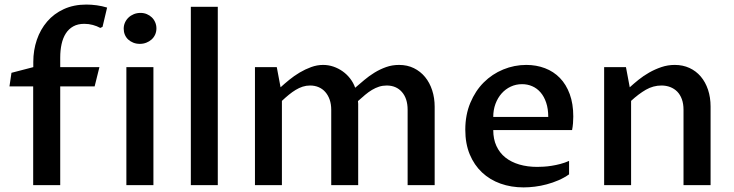

<svg xmlns="http://www.w3.org/2000/svg" viewBox="-20 -812 3218 842"><path d="M125.5 -433.1H21.5L30.3 -492.7L126 -517.6V-540Q126 -591.8 141.6 -637.5Q157.2 -683.1 186.8 -717.5Q216.3 -752 259.8 -772Q303.2 -792 358.9 -792Q380.4 -792 404.1 -788.8Q427.7 -785.6 449.7 -778.8L429.7 -694.3L419.9 -689.5Q404.8 -697.8 387 -702.6Q369.1 -707.5 349.6 -707.5Q321.3 -707.5 301.3 -696.3Q281.2 -685.1 268.6 -665.3Q255.9 -645.5 250 -618.4Q244.1 -591.3 244.1 -559.6V-517.6H416L395 -433.1H244.1V0H125.5Z M534.2 -517.6H652.8V0H534.2ZM593.3 -619.6Q577.6 -619.6 564.7 -624.8Q551.8 -629.9 542.2 -638.7Q532.7 -647.5 527.6 -659.7Q522.5 -671.9 522.5 -686Q522.5 -700.7 528.1 -713.1Q533.7 -725.6 543.7 -735.1Q553.7 -744.6 567.1 -750Q580.6 -755.4 596.2 -755.4Q611.3 -755.4 624 -750Q636.7 -744.6 646 -735.6Q655.3 -726.6 660.6 -714.1Q666 -701.7 666 -687.5Q666 -672.9 660.4 -660.4Q654.8 -647.9 644.8 -638.9Q634.8 -629.9 621.6 -624.8Q608.4 -619.6 593.3 -619.6Z M816.9 -782.2H935.1V0H816.9Z M1098.1 -517.6H1193.8L1210.4 -429.2Q1227.5 -444.8 1248.8 -462.2Q1270 -479.5 1294.2 -493.9Q1318.4 -508.3 1344.5 -517.8Q1370.6 -527.3 1397 -527.3Q1420.4 -527.3 1442.4 -519.8Q1464.4 -512.2 1482.9 -499Q1501.5 -485.8 1515.6 -467.5Q1529.8 -449.2 1537.6 -427.2Q1556.6 -443.4 1577.6 -461.2Q1598.6 -479 1622.6 -493.7Q1646.5 -508.3 1673.1 -517.8Q1699.7 -527.3 1730 -527.3Q1766.1 -527.3 1794.9 -513.2Q1823.7 -499 1844 -474.4Q1864.3 -449.7 1875.2 -416.3Q1886.2 -382.8 1886.2 -343.8V0H1767.6V-330.6Q1767.6 -379.9 1742.7 -408.4Q1717.8 -437 1675.8 -437Q1658.2 -437 1642.3 -431.9Q1626.5 -426.8 1611.3 -417.7Q1596.2 -408.7 1581.1 -396Q1565.9 -383.3 1549.8 -368.7Q1550.8 -362.8 1550.8 -356.9Q1550.8 -351.1 1550.8 -343.8V0H1432.6V-330.6Q1432.6 -355 1425.8 -374.8Q1418.9 -394.5 1406.7 -408.4Q1394.5 -422.4 1377.4 -429.7Q1360.4 -437 1339.8 -437Q1322.8 -437 1307.1 -431.9Q1291.5 -426.8 1276.6 -417.7Q1261.7 -408.7 1246.8 -396.5Q1231.9 -384.3 1216.3 -369.6V0H1098.1Z M2475.6 -47.4Q2454.1 -32.2 2429.2 -21.5Q2404.3 -10.7 2377.9 -3.7Q2351.6 3.4 2325.4 6.6Q2299.3 9.8 2275.9 9.8Q2221.7 9.8 2175 -6.8Q2128.4 -23.4 2094 -55.7Q2059.6 -87.9 2040 -135Q2020.5 -182.1 2020.5 -243.2Q2020.5 -308.1 2042.5 -360.8Q2064.5 -413.6 2101.3 -450.4Q2138.2 -487.3 2186.8 -507.3Q2235.4 -527.3 2288.1 -527.3Q2332 -527.3 2369.9 -512.9Q2407.7 -498.5 2435.3 -470.2Q2462.9 -441.9 2478.5 -399.4Q2494.1 -356.9 2494.1 -300.8Q2494.1 -287.1 2492.9 -271.7Q2491.7 -256.3 2488.8 -241.7H2143.1Q2143.1 -202.1 2157 -171.9Q2170.9 -141.6 2196.3 -121.3Q2221.7 -101.1 2257.3 -90.6Q2293 -80.1 2335.9 -80.1Q2348.1 -80.1 2364.5 -81.1Q2380.9 -82 2399.4 -85Q2418 -87.9 2437.5 -93Q2457 -98.1 2475.6 -106.4ZM2384.3 -299.3Q2384.3 -335 2375.2 -361.8Q2366.2 -388.7 2350.6 -406.7Q2335 -424.8 2314.2 -433.8Q2293.5 -442.9 2269.5 -442.9Q2242.7 -442.9 2219.7 -432.1Q2196.8 -421.4 2179.7 -402.1Q2162.6 -382.8 2152.8 -356.4Q2143.1 -330.1 2143.1 -299.3Z M2629.4 -517.6H2725.1L2741.7 -429.2Q2758.8 -444.8 2780.3 -462.2Q2801.8 -479.5 2827.1 -493.9Q2852.5 -508.3 2880.6 -517.8Q2908.7 -527.3 2939 -527.3Q2974.6 -527.3 3003.7 -513.9Q3032.7 -500.5 3053.2 -476.3Q3073.7 -452.1 3085 -418.5Q3096.2 -384.8 3096.2 -344.7V0H2977.5V-330.6Q2977.5 -356.9 2970.2 -377Q2962.9 -397 2950 -410.2Q2937 -423.3 2919.2 -430.2Q2901.4 -437 2880.9 -437Q2844.7 -437 2812.5 -418.5Q2780.3 -399.9 2747.6 -369.6V0H2629.4Z"/></svg>

Font: Proza Libre
Style: Medium
Weight: 500
Designer: Jasper de Waard
Foundry: Jasper de Waard
Version: Version 1.000; ttfautohint (v1.4.1.8-43bc)